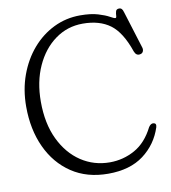

<svg xmlns="http://www.w3.org/2000/svg" viewBox="-81 -779 767 860"><g transform="rotate(-10 302.5 -349.0)"><path d="M590 -156.5Q566 -82 504 -35.2Q442 11.5 342.5 11.5Q246 11.5 176.5 -35Q107 -81.5 69.5 -162.8Q32 -244 32 -348Q32 -425 56 -490.8Q80 -556.5 122.2 -605.5Q164.5 -654.5 220.5 -681.8Q276.5 -709 340.5 -709Q389.5 -709 421.5 -699.2Q453.5 -689.5 471.2 -679.5Q489 -669.5 494.5 -669.5Q499.5 -669.5 499.8 -679.2Q500 -689 502.8 -699Q505.5 -709 519 -709Q525 -709 529.5 -704.8Q534 -700.5 537.5 -688L590.5 -517.5Q593 -508 589 -500Q585 -492 574.5 -490.5Q557.5 -487.5 549.5 -508Q518.5 -599 470.2 -634.8Q422 -670.5 345.5 -670.5Q275.5 -670.5 220 -630.2Q164.5 -590 132.5 -519.5Q100.5 -449 100.5 -358.5Q100.5 -259 135 -187Q169.5 -115 228 -76.2Q286.5 -37.5 358.5 -37.5Q419.5 -37.5 472.2 -66.8Q525 -96 558.5 -162.5Q568.5 -177.5 580 -176Q595 -174.5 590 -156.5Z"/></g></svg>

Font: Fraunces 144pt S100 Light
Style: Regular
Weight: 300
Version: Version 1.000; ttfautohint (v1.8.3)